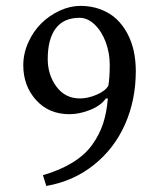

<svg xmlns="http://www.w3.org/2000/svg" viewBox="-20 -611 531 644"><path d="M341.8 -280.8H335.4Q318.4 -256.8 282.5 -242.4Q246.6 -228 212.9 -228Q143.6 -228 100.8 -275.6Q58.1 -323.2 58.1 -392.1Q58.1 -431.6 75 -469Q91.8 -506.3 118.9 -533Q146 -559.6 180.7 -575.4Q215.3 -591.3 250 -591.3Q287.1 -591.3 318.1 -579.3Q349.1 -567.4 370.6 -547.1Q392.1 -526.9 407 -499Q421.9 -471.2 428.7 -439.5Q435.5 -407.7 435.5 -372.6Q435.5 -275.4 399.2 -193.6Q362.8 -111.8 294.2 -57.4Q225.6 -2.9 135.3 12.7L124 -23.4Q182.6 -40.5 223.9 -66.2Q265.1 -91.8 289.3 -125.5Q313.5 -159.2 325.7 -196.3Q337.9 -233.4 341.8 -280.8ZM246.6 -551.3Q193.4 -551.3 166.7 -515.4Q140.1 -479.5 140.1 -413.1Q140.1 -359.9 169.4 -320.3Q198.7 -280.8 248 -280.8Q274.4 -280.8 303.5 -293Q332.5 -305.2 343.3 -323.2Q348.1 -350.1 348.1 -393.6Q348.1 -433.1 334.7 -469.5Q321.3 -505.9 297.6 -528.6Q273.9 -551.3 246.6 -551.3Z"/></svg>

Font: Neuton
Style: Regular
Weight: 400
Designer: Brian M Zick
Version: Version 1.3